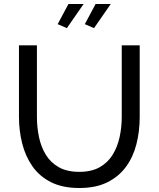

<svg xmlns="http://www.w3.org/2000/svg" viewBox="-20 -937 795 962"><path d="M378 5Q293 5 235 -24.5Q177 -54 142 -104.5Q107 -155 91 -219Q75 -283 75 -351V-710H165V-351Q165 -299 175.5 -249.5Q186 -200 210 -161Q234 -122 275 -99Q316 -76 377 -76Q439 -76 480 -99.5Q521 -123 545 -162.5Q569 -202 579.5 -251Q590 -300 590 -351V-710H680V-351Q680 -279 663.5 -214.5Q647 -150 611 -101Q575 -52 517.5 -23.5Q460 5 378 5ZM315 -796 269 -816 323 -917H399ZM451 -796 405 -816 459 -917H535Z"/></svg>

Font: Raleway Thin Medium
Style: Regular
Weight: 500
Version: Version 4.026